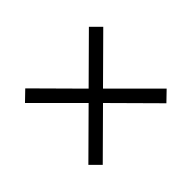

<svg xmlns="http://www.w3.org/2000/svg" viewBox="-82 -564 529 529"><g transform="rotate(-45 182.0 -300.0)"><path d="M154 -300 30 -424 59 -452 182 -328 303 -448 331 -420 210 -300 334 -176 305 -148 182 -272 61 -152 33 -180Z"/></g></svg>

Font: Oranienbaum
Style: Regular
Weight: 400
Designer: Oleg Pospelov and Jovanny Lemonad
Foundry: Oleg Pospelov and jovanny Lemonad
Version: Version 1.001; ttfautohint (v0.91) -l 8 -r 50 -G 200 -x 0 -w